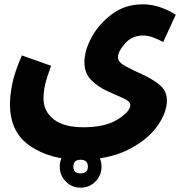

<svg xmlns="http://www.w3.org/2000/svg" viewBox="-20 -507 851 887"><path d="M26 -26Q26 105 120 168Q214 231 348 231Q476 231 566 187.5Q656 144 703.5 80Q751 16 751 -44Q751 -87 717 -115Q683 -143 638 -163Q593 -183 559 -201.5Q525 -220 525 -242Q525 -269 557.5 -306Q590 -343 642 -343Q664 -343 689 -333.5Q714 -324 734 -313L792 -439Q763 -458 723 -472.5Q683 -487 640 -487Q559 -487 498.5 -442.5Q438 -398 404 -336Q370 -274 370 -220Q370 -168 402 -136.5Q434 -105 476 -86Q518 -67 550 -53Q582 -39 582 -22Q582 8 524 44.5Q466 81 365 81Q276 81 228.5 44.5Q181 8 181 -53Q181 -83 188.5 -116Q196 -149 216 -203L81 -251Q46 -170 36 -116.5Q26 -63 26 -26ZM352 360Q393 360 421 331.5Q449 303 449 263Q449 223 421 194.5Q393 166 352 166Q312 166 284 194.5Q256 223 256 263Q256 303 284 331.5Q312 360 352 360ZM352 294Q319 294 319 263Q319 231 352 231Q386 231 386 263Q386 294 352 294Z"/></svg>

Font: Noto Sans Arabic SemiCondensed Extra
Style: Regular
Weight: 800
Width: 4
Designer: Nadine Chahine - Monotype Design Team
Foundry: Monotype Imaging Inc.
Version: Version 1.902